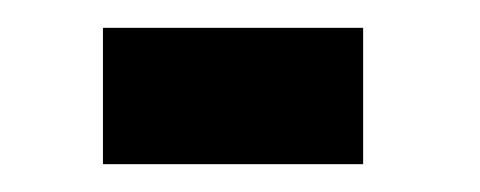

<svg xmlns="http://www.w3.org/2000/svg" viewBox="-20 -290 345 138"><path d="M241 -270V-172H54V-270Z"/></svg>

Font: Josefin Sans SemiBold
Style: Regular
Weight: 600
Designer: Santiago Orozco
Foundry: Typemade
Version: Version 2.000